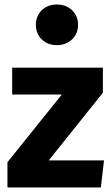

<svg xmlns="http://www.w3.org/2000/svg" viewBox="-20 -831 494 851"><path d="M436 -420 196 -120H441L427 0H13V-112L254 -412H34V-531H436ZM326 -721Q326 -682 299.5 -656.5Q273 -631 232 -631Q191 -631 165 -656.5Q139 -682 139 -721Q139 -760 165 -785.5Q191 -811 232 -811Q273 -811 299.5 -785.5Q326 -760 326 -721Z"/></svg>

Font: Fira Sans BGR
Style: Bold
Weight: 700
Designer: bBox Type GmbH & Carrois Corporate GbR & Edenspiekermann AG
Foundry: bBox Type GmbH & Carrois Corporate GbR & Edenspiekermann AG
Version: Version 4.301